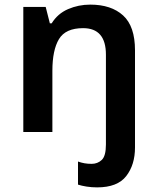

<svg xmlns="http://www.w3.org/2000/svg" viewBox="-20 -572 682 832"><path d="M401 240Q377 240 355 236.5Q333 233 318 228V128Q332 133 346 135.5Q360 138 377 138Q403 138 421 121Q439 104 439 54V-335Q439 -450 340 -450Q264 -450 235.5 -402.5Q207 -355 207 -265V0H81V-542H178L196 -471H204Q230 -513 275 -532.5Q320 -552 371 -552Q462 -552 513.5 -505Q565 -458 565 -354V67Q565 142 527 191Q489 240 401 240Z"/></svg>

Font: Noto Sans Gurmukhi UI SemiBold
Style: Regular
Weight: 600
Designer: Jelle Bosma - Monotype Design Team
Foundry: Monotype Imaging Inc.
Version: Version 2.004; ttfautohint (v1.8.4.7-5d5b)